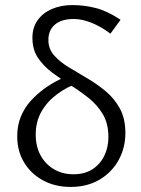

<svg xmlns="http://www.w3.org/2000/svg" viewBox="-20 -730 557 758"><path d="M259 8Q198 8 150.5 -17.5Q103 -43 75.5 -88Q48 -133 48 -192Q48 -235 62.5 -270Q77 -305 101.5 -332Q126 -359 154.5 -379.5Q183 -400 212 -414.5Q241 -429 265 -437L293 -404Q246 -388 206.5 -359Q167 -330 144 -290Q121 -250 121 -199Q121 -151 140.5 -116Q160 -81 193.5 -61.5Q227 -42 270 -42Q314 -42 344.5 -61.5Q375 -81 391.5 -114.5Q408 -148 408 -189Q408 -242 386 -279Q364 -316 330 -343Q296 -370 258 -394Q220 -418 186 -443.5Q152 -469 130 -501.5Q108 -534 108 -581Q108 -621 128.5 -650Q149 -679 185 -694.5Q221 -710 266 -710Q312 -710 357.5 -698.5Q403 -687 456 -652L416 -597Q379 -625 341.5 -640Q304 -655 271 -655Q223 -655 197 -633Q171 -611 171 -572Q171 -537 193.5 -511.5Q216 -486 250.5 -465Q285 -444 323.5 -421.5Q362 -399 396.5 -370.5Q431 -342 453 -302Q475 -262 475 -205Q475 -146 448 -97.5Q421 -49 372.5 -20.5Q324 8 259 8Z"/></svg>

Font: Ysabeau Office
Style: Regular
Weight: 400
Designer: Christian Thalmann (Catharsis Fonts)
Version: Version 2.001;gftools[0.9.30]; featfreeze: tnum,lnum,ss02